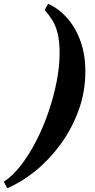

<svg xmlns="http://www.w3.org/2000/svg" viewBox="-109 -820 502 1010"><path d="M126 -767.5 144 -800Q200.5 -775 245 -724.2Q289.5 -673.5 314.8 -602.5Q340 -531.5 340 -445Q340 -335 303.5 -236.8Q267 -138.5 207 -57.5Q147 23.5 74.2 81.8Q1.5 140 -71 170L-89 136Q-42.5 106 0.8 50Q44 -6 81.2 -78.2Q118.5 -150.5 146 -231Q173.5 -311.5 189 -391Q204.5 -470.5 204.5 -540Q204.5 -603.5 194.2 -644.5Q184 -685.5 166.2 -713.8Q148.5 -742 126 -767.5Z"/></svg>

Font: Bodoni* 06pt
Style: Bold Italic
Weight: 700
Italic angle: -13°
Version: Version 2.3